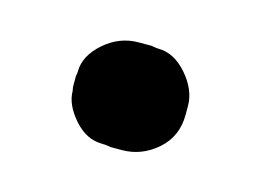

<svg xmlns="http://www.w3.org/2000/svg" viewBox="-40 -454 371 274"><g transform="rotate(15 146.0 -316.5)"><path d="M137.7 -394H156.7Q164.1 -392.6 167 -392.6Q190.4 -392.6 209.7 -370.4Q229 -348.1 229 -324.7V-311.5Q229 -279.3 206.1 -259.3Q183.1 -239.3 154.3 -239.3H137.7Q130.4 -240.7 124.5 -240.7Q101.1 -240.7 82.8 -261.7Q64.5 -282.7 64.5 -302.7L63.5 -308.1V-324.2Q64.5 -329.1 64.5 -331.5Q64.5 -354.5 86.9 -374.3Q109.4 -394 137.7 -394Z"/></g></svg>

Font: Averia Serif Libre RX
Style: Bold
Weight: 700
Version: Version 1.002